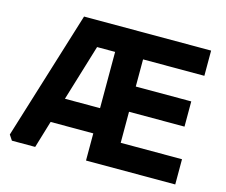

<svg xmlns="http://www.w3.org/2000/svg" viewBox="-98 -823 1124 956"><g transform="rotate(15 464.0 -345.0)"><path d="M18 -27 223 -690H878V-560H562V-420H848V-290H562V-130H878V0H418V-140H198L156 0H36ZM237 -270H418V-560H325Z"/></g></svg>

Font: Oxanium ExtraLight
Style: Bold
Weight: 700
Version: Version 2.000